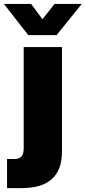

<svg xmlns="http://www.w3.org/2000/svg" viewBox="-78 -756 436 980"><path d="M43 -515.6H238.3V18.6Q238.3 204.1 33.2 204.1H-42V55.7H-5.9Q20 55.7 31.5 42.7Q43 29.8 43 0ZM81.1 -735.8 138.7 -657.7 200.2 -735.8H338.9V-735.4L210.9 -576.7H66.4L-57.6 -735.4V-735.8Z"/></svg>

Font: Inter Display Black
Style: Regular
Weight: 900
Designer: Rasmus Andersson
Foundry: rsms
Version: Version 4.000;git-a52131595